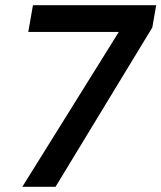

<svg xmlns="http://www.w3.org/2000/svg" viewBox="-20 -720 622 740"><path d="M66 0 438 -597H89L107 -700H582L567 -614L194 0Z"/></svg>

Font: DM Sans 24pt SemiBold
Style: Italic
Weight: 600
Italic angle: -10°
Designer: Colophon Foundry, Jonny Pinhorn
Foundry: Colophon Foundry
Version: Version 4.004;gftools[0.9.30]